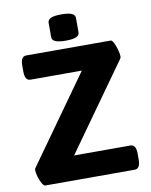

<svg xmlns="http://www.w3.org/2000/svg" viewBox="-95 -953 806 1023"><g transform="rotate(-10 308.0 -441.5)"><path d="M66 0Q58 0 48.5 -16.5Q39 -33 33 -54.5Q27 -76 27 -89Q27 -95 29 -99L364 -569H86Q56 -569 56 -619V-650Q56 -700 86 -700H543Q551 -700 559.5 -682.5Q568 -665 574 -643Q580 -621 580 -608Q580 -600 575 -594L245 -131H550Q580 -131 580 -81V-50Q580 0 550 0ZM308 -741Q269 -741 251.5 -749Q234 -757 234 -773V-851Q234 -867 251.5 -875Q269 -883 308 -883Q347 -883 364.5 -875Q382 -867 382 -851V-773Q382 -757 364.5 -749Q347 -741 308 -741Z"/></g></svg>

Font: Asap
Style: Regular
Weight: 400
Designer: Pablo Cosgaya
Foundry: Omnibus-Type
Version: Version 3.001